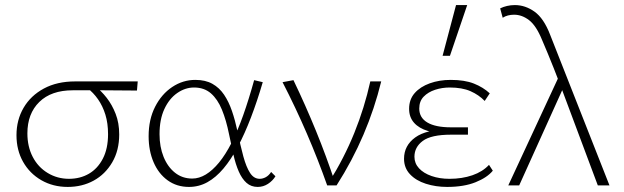

<svg xmlns="http://www.w3.org/2000/svg" viewBox="-20 -731 2462 757"><path d="M247 6Q189 6 143 -20.5Q97 -47 71 -93Q45 -139 45 -198Q45 -258 73 -306Q101 -354 153 -382Q205 -410 276 -410H523L520 -374Q455 -375 388.5 -375Q322 -375 267 -375Q182 -375 135 -329Q88 -283 88 -205Q88 -153 109 -112.5Q130 -72 168 -49Q206 -26 252 -26Q296 -26 330.5 -46Q365 -66 385.5 -105.5Q406 -145 406 -202Q406 -245 395.5 -279Q385 -313 366.5 -339.5Q348 -366 324 -384L355 -391Q379 -373 400.5 -345.5Q422 -318 436 -282Q450 -246 450 -201Q450 -138 422.5 -91Q395 -44 349.5 -19Q304 6 247 6Z M725 6Q677 6 641 -20Q605 -46 585.5 -91.5Q566 -137 566 -194Q566 -260 591.5 -310Q617 -360 659 -388Q701 -416 750 -416Q790 -416 817.5 -400.5Q845 -385 863.5 -357.5Q882 -330 894.5 -293.5Q907 -257 916 -215Q928 -156 939.5 -114Q951 -72 966 -49Q981 -26 1004 -26Q1016 -26 1028 -32.5Q1040 -39 1049 -53L1066 -36Q1055 -18 1036.5 -6Q1018 6 996 6Q970 6 952 -10Q934 -26 921.5 -54.5Q909 -83 900.5 -120.5Q892 -158 883 -202Q872 -257 855 -298.5Q838 -340 811.5 -363Q785 -386 745 -386Q710 -386 678.5 -364Q647 -342 628 -301Q609 -260 609 -202Q609 -152 625 -112.5Q641 -73 670 -50Q699 -27 738 -27Q765 -27 791.5 -43Q818 -59 843.5 -90Q869 -121 893 -168Q917 -215 939 -277Q961 -339 982 -415L1016 -407Q994 -332 969.5 -268Q945 -204 918 -153Q891 -102 861 -66.5Q831 -31 797.5 -12.5Q764 6 725 6Z M1270 0Q1234 -102 1190 -204Q1146 -306 1094 -407L1137 -415Q1185 -315 1226 -214.5Q1267 -114 1300 -14H1278Q1337 -108 1377 -207Q1417 -306 1440 -410H1483Q1457 -303 1413 -200Q1369 -97 1307 0Z M1743 6Q1698 6 1659 -6.5Q1620 -19 1596.5 -44Q1573 -69 1573 -105Q1573 -157 1617 -189Q1661 -221 1751 -221V-204Q1703 -204 1667.5 -214.5Q1632 -225 1612.5 -247Q1593 -269 1593 -302Q1593 -339 1615 -364Q1637 -389 1674.5 -402.5Q1712 -416 1757 -416Q1812 -416 1848.5 -401.5Q1885 -387 1911 -363L1891 -333Q1868 -357 1835 -371.5Q1802 -386 1753 -386Q1723 -386 1695.5 -377Q1668 -368 1650.5 -350Q1633 -332 1633 -303Q1633 -267 1665 -248Q1697 -229 1758 -229H1825V-200H1758Q1680 -200 1647 -175.5Q1614 -151 1614 -113Q1614 -87 1632 -67.5Q1650 -48 1681.5 -37Q1713 -26 1752 -26Q1802 -26 1842.5 -40Q1883 -54 1908 -81L1923 -58Q1901 -31 1855 -12.5Q1809 6 1743 6ZM1725 -511 1778 -711H1822L1754 -511Z M2337 0 2187 -401Q2175 -432 2163.5 -461.5Q2152 -491 2140 -519.5Q2128 -548 2117 -574Q2094 -630 2066 -651.5Q2038 -673 2007 -673Q1994 -673 1982.5 -670Q1971 -667 1962 -661L1952 -698Q1964 -704 1979 -707.5Q1994 -711 2010 -711Q2051 -711 2087.5 -685Q2124 -659 2149 -594L2383 0ZM1984 0 2186 -435 2205 -394 2027 0Z"/></svg>

Font: Ysabeau ExtraLight
Style: Regular
Weight: 250
Designer: Christian Thalmann (Catharsis Fonts)
Version: Version 2.002